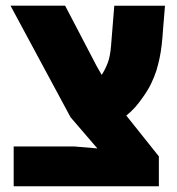

<svg xmlns="http://www.w3.org/2000/svg" viewBox="-20 -651 620 671"><path d="M27.8 0V-139.2H238.8L320.3 -132.3L226.6 -241.2L16.6 -631.3H207.5L317.9 -419.9L335.4 -389.2Q347.7 -408.2 356.4 -430.9Q365.2 -453.6 368.2 -492.2L379.4 -630.9H556.6L550.3 -554.7Q547.9 -518.1 544.9 -492.9Q542 -467.8 537.6 -447.3Q533.2 -426.8 526.4 -403.8Q519.5 -382.8 508.3 -359.1Q497.1 -335.4 476.1 -306.6Q465.3 -291 452.1 -276.1Q439 -261.2 421.4 -247.1L535.2 -104.5V0Z"/></svg>

Font: Open Sans SemiCondensed ExtraBold
Style: Regular
Weight: 800
Width: 4
Designer: Monotype Design Team
Foundry: Monotype Imaging Inc.
Version: Version 3.000